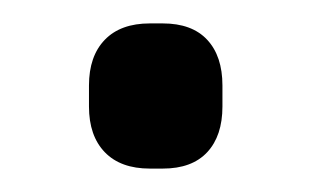

<svg xmlns="http://www.w3.org/2000/svg" viewBox="-20 -145 266 164"><path d="M108 -1Q83 -1 69.5 -15Q56 -29 56 -54V-72Q56 -97 69.5 -111Q83 -125 108 -125H119Q144 -125 157 -111Q170 -97 170 -72V-54Q170 -29 157 -15Q144 -1 119 -1Z"/></svg>

Font: Quicksand Light SemiBold
Style: Regular
Weight: 600
Version: Version 3.004